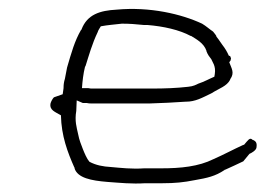

<svg xmlns="http://www.w3.org/2000/svg" viewBox="-20 -483 632 438"><path d="M95 -246C93 -232 105 -228 119 -220C120 -173 134 -136 150 -100H151L150 -99C157 -77 188 -71 225 -68C253 -66 281 -63 311 -65H351C379 -65 399 -67 424 -72C453 -77 471 -81 492 -95L493 -96H494C509 -103 521 -108 535 -115C540 -121 545 -127 549 -132C554 -134 564 -140 565 -146C567 -158 563 -161 557 -164H556C550 -171 545 -162 537 -153L534 -152C512 -142 492 -131 467 -120C433 -103 392 -99 348 -99H309C281 -97 256 -100 233 -102C215 -103 199 -106 184 -114C178 -121 173 -133 169 -143C165 -154 161 -162 158 -178C155 -192 150 -207 154 -230L155 -254L169 -248H178C182 -247 185 -247 188 -247H322C350 -248 376 -249 403 -251H404C426 -251 441 -260 462 -270C481 -282 497 -286 505 -301V-302C516 -317 508 -327 503 -341L506 -345L507 -350C506 -352 505 -355 505 -355L502 -356C498 -365 494 -372 487 -381C483 -386 480 -392 474 -399H473L474 -400C472 -404 469 -407 466 -411C457 -417 451 -423 441 -429C394 -451 322 -468 246 -461C208 -459 179 -450 166 -416V-415H165C150 -389 143 -363 133 -329L128 -303C126 -297 125 -290 125 -284V-283C125 -283 125 -281 124 -275L123 -268L103 -261C100 -258 96 -251 95 -246ZM174 -331 175 -332C183 -357 190 -383 203 -410C203 -412 208 -420 210 -423C226 -426 241 -427 258 -429H259C275 -429 289 -428 308 -426H316C353 -423 389 -415 415 -401H416C427 -394 445 -385 451 -367V-366C454 -358 458 -353 462 -348C464 -342 473 -333 470 -314L469 -308C457 -303 447 -297 432 -292C428 -290 421 -286 409 -285C383 -282 355 -281 328 -281H189C188 -281 186 -281 181 -282H167C168 -297 170 -315 174 -331Z"/></svg>

Font: Scribbler
Style: HLIta
Weight: 100
Designer: Mew Too
Foundry: Cannot Into Space Fonts
Version: Version 1.001